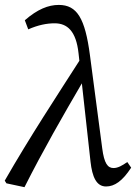

<svg xmlns="http://www.w3.org/2000/svg" viewBox="-24 -760 564 796"><path d="M2.6 0 77.5 16C155.3 -138.2 236 -278.6 319.7 -421.9L318.3 -528.7C210 -359.8 99.9 -192.8 -4.3 -11.1L2.6 0ZM415.7 13.1C451.1 13.1 483.7 -9.5 519.8 -64.9L503.7 -88.3C482.6 -73.3 464.5 -63.3 446.6 -63.3C422.3 -63.3 407.9 -83.1 399.9 -144.3L348.9 -531.1C328.8 -684.1 295.4 -739.6 219.6 -739.6C176.4 -739.6 131.2 -721.6 78.9 -676L93.1 -638.3C134.2 -656.4 170.3 -663.4 202.5 -663.4C254.6 -663.4 291.6 -631.6 301.6 -539.3L351.3 -89.6C358.3 -26.9 375.5 13.1 415.7 13.1Z"/></svg>

Font: Source Serif Variable
Style: Italic
Weight: 389
Italic angle: -12°
Designer: Frank Grießhammer
Foundry: Adobe Systems Incorporated
Version: Version 3.001;hotconv 1.0.111;makeotfexe 2.5.65597